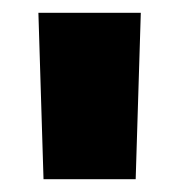

<svg xmlns="http://www.w3.org/2000/svg" viewBox="-20 -740 280 300"><path d="M40 -720H200L192 -460H48Z"/></svg>

Font: Kufam Black
Style: Regular
Weight: 900
Designer: Wael Morcos, Artur Schmal
Foundry: Original Type
Version: Version 1.301; ttfautohint (v1.8.3)